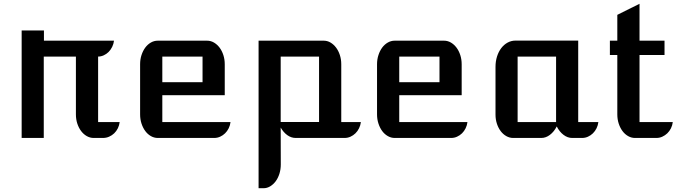

<svg xmlns="http://www.w3.org/2000/svg" viewBox="-20 -725 3556 1009"><path d="M93.8 -564.9H210.9V-511.2H579.1Q577.1 -494.1 569.6 -478.8Q562 -463.4 550.8 -452.1Q539.6 -440.9 525.1 -434.3Q510.7 -427.7 495.6 -427.7V-83.5H608.9Q606.9 -66.4 599.4 -51Q591.8 -35.6 580.1 -24.4Q568.4 -13.2 553.2 -6.6Q538.1 0 521 0H472.2Q453.1 0 436 -9.8Q418.9 -19.5 406.2 -36.4Q393.6 -53.2 386.2 -75.7Q378.9 -98.1 378.9 -124V-427.7H210V0H93.8Z M716.3 -387.2Q716.3 -413.1 723.6 -435.5Q731 -458 743.4 -474.9Q755.9 -491.7 772.9 -501.5Q790 -511.2 809.1 -511.2H1068.4Q1087.4 -511.2 1104.2 -501.5Q1121.1 -491.7 1133.8 -474.9Q1146.5 -458 1153.8 -435.5Q1161.1 -413.1 1161.1 -387.2V-224.6H833V-83.5H1191.4Q1189.5 -66.4 1181.9 -51Q1174.3 -35.6 1162.8 -24.4Q1151.4 -13.2 1136.7 -6.6Q1122.1 0 1106 0H809.1Q790 0 772.9 -9.8Q755.9 -19.5 743.4 -36.4Q731 -53.2 723.6 -75.7Q716.3 -98.1 716.3 -124ZM1044.4 -293V-427.7H833V-293Z M1455.6 139.2Q1455.6 165 1448.5 187.7Q1441.4 210.4 1429 227.3Q1416.5 244.1 1399.9 254.2Q1383.3 264.2 1364.3 264.2H1338.9V-511.2H1681.2Q1700.2 -511.2 1716.8 -501.5Q1733.4 -491.7 1746.1 -474.9Q1758.8 -458 1766.1 -435.5Q1773.4 -413.1 1773.4 -387.2V-83.5H1876.5Q1874.5 -66.4 1866.9 -51Q1859.4 -35.6 1847.9 -24.4Q1836.4 -13.2 1821.8 -6.6Q1807.1 0 1791 0H1533.7Q1510.3 0 1489.7 -14.9Q1469.2 -29.8 1455.1 -54.7ZM1656.7 -84V-427.7H1455.1V-84Z M1961.4 -387.2Q1961.4 -413.1 1968.8 -435.5Q1976.1 -458 1988.5 -474.9Q2001 -491.7 2018.1 -501.5Q2035.2 -511.2 2054.2 -511.2H2313.5Q2332.5 -511.2 2349.4 -501.5Q2366.2 -491.7 2378.9 -474.9Q2391.6 -458 2398.9 -435.5Q2406.2 -413.1 2406.2 -387.2V-224.6H2078.1V-83.5H2436.5Q2434.6 -66.4 2427 -51Q2419.4 -35.6 2408 -24.4Q2396.5 -13.2 2381.8 -6.6Q2367.2 0 2351.1 0H2054.2Q2035.2 0 2018.1 -9.8Q2001 -19.5 1988.5 -36.4Q1976.1 -53.2 1968.8 -75.7Q1961.4 -98.1 1961.4 -124ZM2289.6 -293V-427.7H2078.1V-293Z M2584 -373.5Q2584 -402.8 2592 -428.2Q2600.1 -453.6 2614.3 -472.2Q2628.4 -490.7 2647.7 -501.2Q2667 -511.7 2689.5 -511.7H3018.6V-83.5H3124.5Q3122.6 -66.4 3115 -51Q3107.4 -35.6 3095.9 -24.4Q3084.5 -13.2 3069.8 -6.6Q3055.2 0 3039.1 0H2986.8Q2962.9 0 2941.4 -16.4Q2919.9 -32.7 2905.8 -60.5Q2891.6 -32.7 2870.1 -16.4Q2848.6 0 2824.7 0H2676.8Q2657.7 0 2640.6 -9.8Q2623.5 -19.5 2611.1 -36.1Q2598.6 -52.7 2591.3 -75Q2584 -97.2 2584 -122.6ZM2902.3 -83.5V-427.7H2700.2V-83.5Z M3224.1 -436H3185.1V-511.2H3224.1V-647L3340.8 -705.1V-511.2H3472.2V-436H3340.8V-83.5H3515.6Q3513.7 -66.4 3506.1 -51Q3498.5 -35.6 3486.8 -24.4Q3475.1 -13.2 3460.4 -6.6Q3445.8 0 3429.7 0H3316.9Q3297.9 0 3280.8 -9.8Q3263.7 -19.5 3251.2 -36.4Q3238.8 -53.2 3231.4 -75.7Q3224.1 -98.1 3224.1 -124Z"/></svg>

Font: Atomic Age
Style: Regular
Weight: 400
Designer: James Grieshaber
Foundry: James Grieshaber
Version: Version 1.008; ttfautohint (v1.4.1) -l 6 -r 46 -G 0 -x 0 -H 